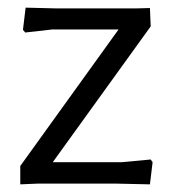

<svg xmlns="http://www.w3.org/2000/svg" viewBox="-20 -480 452 502"><path d="M129 -458H334L372 -459L374 -411L118 -56H299L374 -63L379 -56L372 2L280 0H80L33 2V-46L290 -403H117L46 -395L40 -402L47 -460Z"/></svg>

Font: Alegreya Sans
Style: Regular
Weight: 400
Designer: Juan Pablo del Peral
Foundry: Huerta Tipografica
Version: Version 2.008; ttfautohint (v1.6)